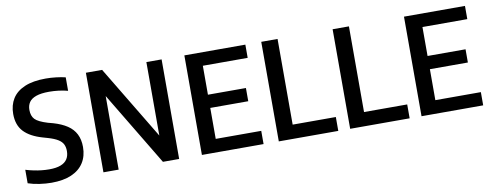

<svg xmlns="http://www.w3.org/2000/svg" viewBox="-55 -862 2891 1130"><g transform="rotate(-10 1390.5 -297.0)"><path d="M178 7.5Q144 7.5 106.2 2Q68.5 -3.5 38 -14V-94.5Q61 -87.5 85 -82.5Q109 -77.5 132.5 -75Q156 -72.5 178 -72.5Q220 -72.5 246.5 -82.8Q273 -93 285.8 -112.8Q298.5 -132.5 298.5 -161Q298.5 -184.5 290 -201.5Q281.5 -218.5 260.5 -231.5Q239.5 -244.5 202 -255.5L172.5 -264Q99 -285 62 -324.2Q25 -363.5 25 -430Q25 -482.5 49.2 -521.2Q73.5 -560 123.2 -581.2Q173 -602.5 249 -602.5Q279 -602.5 311 -598.8Q343 -595 367 -589V-508.5Q340.5 -515.5 312 -519Q283.5 -522.5 255.5 -522.5Q207 -522.5 178 -512.2Q149 -502 136 -483Q123 -464 123 -437Q123 -401 142 -381Q161 -361 217 -344L247 -336Q297 -321.5 330 -299.5Q363 -277.5 379.5 -245Q396 -212.5 396 -168Q396 -113.5 370.8 -74Q345.5 -34.5 297 -13.5Q248.5 7.5 178 7.5Z M488.5 0V-595H585.5L869 -124.5H850V-595H941V0H844L561 -470.5H579.5V0Z M1077 0V-595H1441.5V-516H1173.5V-79H1445.5V0ZM1148.5 -264V-343H1400.5V-264Z M1536.5 0V-595H1634V-83H1892V0Z M1963 0V-595H2060.5V-83H2318.5V0Z M2389.5 0V-595H2754V-516H2486V-79H2758V0ZM2461 -264V-343H2713V-264Z"/></g></svg>

Font: Encode Sans SC Condensed Medium
Style: Regular
Weight: 500
Width: 3
Designer: Multiple Designers
Foundry: Impallari Type
Version: Version 3.002